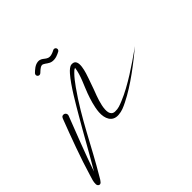

<svg xmlns="http://www.w3.org/2000/svg" viewBox="-232 -606 976 976"><g transform="rotate(-45 256.0 -118.0)"><path d="M292.2 -207.1C300.7 -231.9 334.7 -322.1 283.3 -319.8C274.5 -319.5 267.9 -315.3 262.4 -311.1C256.2 -306.4 249.7 -300 243.3 -292.7C202.7 -246.8 151.8 -157.2 123.8 -109.5C75.6 -27.3 26.2 63.7 -22.7 146.2C7.9 55.4 54.5 -61.4 87 -146C87.6 -147.6 88.1 -150.2 88.1 -151.9C88.1 -161 80.7 -168.3 71.7 -168.3C59.8 -168.3 57.2 -160 52.9 -148.8C21.6 -67.4 -24.1 55.1 -50.2 144.8C-56.6 166.6 -62.3 179.1 -61.7 198.7C-61.3 211 -48.5 220 -38.1 209.1C-31.8 202.6 -28.6 196.1 -22.7 186.2C62.1 44 120.3 -88.7 214.8 -222C230.5 -244.1 246 -263.9 259.5 -277.6C267.3 -285.4 273.2 -292.3 281.9 -294.3C275.5 -246.1 249.7 -197.6 235.2 -157.5C224.9 -128.8 211 -87.1 208.3 -49.3C205.2 -5.7 222 34.1 268.7 31.1C295.2 29.4 313.6 20.3 336.7 9C419.8 -31.7 511.6 -104.3 574.1 -156.2C574.3 -156.4 574.5 -156.5 574.6 -156.7C574.6 -156.7 570.9 -154.1 570.4 -153.8L561.3 -147.3C501.4 -105.1 407.1 -39.7 329 -8.2C307.2 0.6 291.2 7.6 268.3 6.5C206.9 3.4 262.9 -124.7 272.4 -151.1C276.4 -162.4 286.3 -189.8 292.2 -207.1ZM242 -426.5C206.7 -418.6 203.1 -453.8 169.7 -450.2C148.2 -447.9 131.4 -431.7 118.8 -419.7C116.5 -417.5 114.7 -413.1 114.7 -409.9C114.7 -402.4 120.8 -396.3 128.3 -396.3C135.8 -396.3 141.3 -403.5 145.6 -407.3C153 -413.7 167.3 -427.5 179.4 -422.3C193 -416.4 203.4 -403 221.8 -399.7C244.6 -395.7 265.5 -405.7 280 -413.5C283.8 -415.6 286.9 -420.8 286.9 -425.1C286.9 -432.4 281 -438.3 273.8 -438.3C269.5 -438.3 265.9 -435.8 262.9 -434.3C256.1 -430.9 248.9 -428 242 -426.5Z"/></g></svg>

Font: Sinatra
Style: Regular
Weight: 400
Designer: Fahmi
Version: Version 0.1